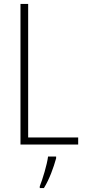

<svg xmlns="http://www.w3.org/2000/svg" viewBox="-20 -827 436 975"><path d="M84 -93H377V-129H123V-807H84ZM265 -23V-32H224C219 9 196 84 182 119V128H203C231 83 252 24 265 -23Z"/></svg>

Font: Noto Sans Telugu UI Condensed ExtraLight
Style: Regular
Weight: 200
Width: 3
Designer: Jelle Bosma - Monotype Design Team
Foundry: Monotype Imaging Inc.
Version: Version 2.005